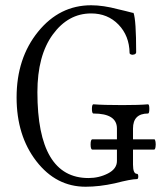

<svg xmlns="http://www.w3.org/2000/svg" viewBox="-20 -696 611 729"><path d="M305 13Q193 13 118 -84Q43 -181 43 -326Q43 -475 124.5 -575.5Q206 -676 326 -676Q372 -676 428 -661Q441 -658 455.5 -654.5Q470 -651 477 -649Q484 -647 487 -647Q497 -620 497 -498Q497 -492 490.5 -489.5Q484 -487 478 -489Q472 -491 472 -495Q471 -560 430 -602.5Q389 -645 326 -645Q239 -645 180.5 -565Q122 -485 122 -346Q122 -20 316 -20Q356 -20 390 -37.5Q424 -55 424 -85V-128H331Q324 -128 324 -147.5Q324 -167 331 -167H424V-208Q424 -265 335 -265Q329 -265 329 -282.5Q329 -300 335 -300Q372 -297 445 -297Q509 -297 542 -300Q547 -300 547 -282.5Q547 -265 542 -265Q485 -265 485 -208V-167H566Q569 -167 570.5 -157.5Q572 -148 570.5 -138Q569 -128 565 -128H485V-71Q485 -36 500 -36Q505 -36 505 -26Q505 -16 500 -16Q478 -16 416 0Q357 13 305 13Z"/></svg>

Font: Junicode Cond Light
Style: Regular
Weight: 300
Width: 3
Designer: Peter S. Baker
Version: Version 2.201